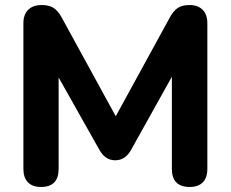

<svg xmlns="http://www.w3.org/2000/svg" viewBox="-20 -734 916 763"><path d="M143 9Q109 9 91 -9.5Q73 -28 73 -63V-642Q73 -676 92 -695Q111 -714 146 -714Q175 -714 193 -702.5Q211 -691 226 -663L440 -272L654 -663Q669 -691 686.5 -702.5Q704 -714 733 -714Q767 -714 785.5 -695Q804 -676 804 -642V-63Q804 -28 786 -9.5Q768 9 734 9Q663 9 663 -63V-429L499 -135Q476 -97 438 -97Q400 -97 377 -135L213 -426V-63Q213 9 143 9Z"/></svg>

Font: Nunito ExtraBold
Style: Regular
Weight: 800
Designer: Vernon Adams
Foundry: Vernon Adams
Version: Version 3.602